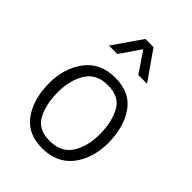

<svg xmlns="http://www.w3.org/2000/svg" viewBox="-218 -846 964 964"><g transform="rotate(45 264.0 -364.5)"><path d="M191 -589H131L237 -742H295L402 -589H340L266 -698ZM257 13Q152 12 102 -61.5Q52 -135 52 -245Q53 -352 108 -424.5Q163 -497 267 -498Q374 -498 424.5 -424.5Q475 -351 475 -239Q474 -129 418 -58Q362 13 257 13ZM414 -239Q414 -326 382.5 -385.5Q351 -445 269 -445Q189 -445 152.5 -388Q116 -331 115 -246Q115 -157 146 -98.5Q177 -40 258 -40Q339 -40 376 -96Q413 -152 414 -239Z"/></g></svg>

Font: Palanquin Light
Style: Regular
Weight: 300
Designer: Pria Ravichandran
Version: Version 1.0.4